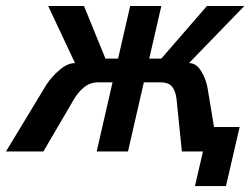

<svg xmlns="http://www.w3.org/2000/svg" viewBox="-67 -508 839 644"><path d="M650.9 -82H736.8L690.9 116.2H586.9L613.8 0H543L524.9 -177.7Q521 -205.6 509 -218.8Q497.1 -231.9 470.2 -231.9H415.5L362.3 0H257.3L310.5 -231.9H262.2Q235.4 -231.9 214.1 -214.6Q192.9 -197.3 177.2 -168.5L78.6 0H-46.9L88.4 -223.6Q106.4 -251 133.1 -273.7Q159.7 -296.4 184.6 -296.4L94.7 -487.8H214.8L286.6 -311.5H329.1L369.6 -487.8H474.1L433.6 -311.5H474.1L627 -487.8H752.4L566.9 -296.4Q591.3 -296.4 607.4 -270Q623.5 -243.7 628.9 -214.4Z"/></svg>

Font: Acari Sans SemiBold
Style: Italic
Weight: 600
Italic angle: -13°
Designer: Alfredo Marco Pradil and Stefan Peev
Foundry: Hanken Design Co.
Version: Version 1.045;January 11, 2019;FontCreator 11.5.0.2425 64-bi